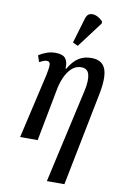

<svg xmlns="http://www.w3.org/2000/svg" viewBox="-110 -869 729 1164"><g transform="rotate(10 254.5 -287.5)"><path d="M265 235 395 -344Q409 -407 400 -444Q391 -481 351 -481Q318 -481 293 -458Q268 -435 251.5 -397.5Q235 -360 228 -319L167 0H59L151 -400Q160 -443 159 -463Q158 -483 138 -483Q129 -483 117.5 -478.5Q106 -474 93 -467L80 -507Q103 -522 129 -531Q155 -540 181 -540Q228 -540 244.5 -518Q261 -496 258 -456H262Q291 -505 324 -526Q357 -547 402 -547Q466 -547 487 -500Q508 -453 489 -350L373 235ZM307 -605 275 -620 321 -775Q329 -802 348 -807.5Q367 -813 388.5 -803.5Q410 -794 427 -775L426 -763Z"/></g></svg>

Font: Noto Serif ExtraCondensed Medium
Style: Italic
Weight: 500
Width: 2
Italic angle: -12°
Designer: Monotype Design Team
Foundry: Monotype Imaging Inc.
Version: Version 2.013; ttfautohint (v1.8.4.7-5d5b)